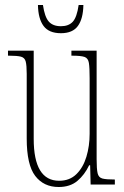

<svg xmlns="http://www.w3.org/2000/svg" viewBox="-20 -739 498 769"><path d="M215 10Q155 10 121 -34.5Q87 -79 87 -184V-443Q87 -477 83 -492.5Q79 -508 64 -512Q49 -516 16 -516H12V-536H115V-183Q115 -15 217 -15Q259 -15 286 -41.5Q313 -68 326 -111Q339 -154 339 -203V-426Q339 -468 336 -487Q333 -506 318.5 -511Q304 -516 269 -516H266V-536H367V-101Q367 -62 371 -45Q375 -28 390 -24Q405 -20 438 -20H440V0H343L341 -77H337Q319 -39 290 -14.5Q261 10 215 10ZM224 -606Q176 -606 154.5 -635Q133 -664 132 -719H152Q159 -671 175.5 -652.5Q192 -634 224 -634Q255 -634 271.5 -652Q288 -670 295 -719H314Q313 -664 292 -635Q271 -606 224 -606Z"/></svg>

Font: Noto Serif Ethiopic ExtraCondensed Thin
Style: Regular
Weight: 100
Width: 2
Designer: Monotype Design Team
Foundry: Monotype Imaging Inc.
Version: Version 2.102; ttfautohint (v1.8.4.7-5d5b)